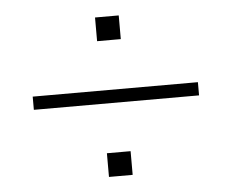

<svg xmlns="http://www.w3.org/2000/svg" viewBox="-41 -569 682 565"><g transform="rotate(-5 300.0 -286.5)"><path d="M56 -267V-306H544V-267ZM259 -51V-121H329V-51ZM259 -452V-522H329V-452Z"/></g></svg>

Font: Nunito Sans 12pt ExtraLight
Style: Regular
Weight: 200
Designer: Vernon Adams
Foundry: Vernon Adams
Version: Version 3.101;gftools[0.9.27]